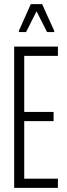

<svg xmlns="http://www.w3.org/2000/svg" viewBox="-20 -915 324 935"><path d="M49 0V-688H262V-643H98V-370H241V-325H98V-45H262V0ZM72 -759V-765L130 -895H185L244 -765V-759H209L158 -860L107 -759Z"/></svg>

Font: Saira UltraCondensed Light
Style: Regular
Weight: 300
Width: 1
Designer: Hector Gatti with collaboration of the Omnibus-Type team
Foundry: Omnibus-Type
Version: Version 1.101